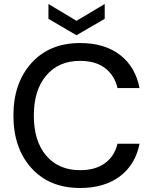

<svg xmlns="http://www.w3.org/2000/svg" viewBox="-20 -927 764 959"><path d="M380 12Q227 12 137 -87.5Q47 -187 47 -350Q47 -512 137 -612Q227 -712 380 -712Q502 -712 579 -653Q656 -594 677 -487H567Q552 -551 504.5 -587Q457 -623 380 -623Q273 -623 211 -550Q149 -477 149 -350Q149 -222 211 -149.5Q273 -77 380 -77Q457 -77 504.5 -112Q552 -147 567 -209H677Q656 -104 578.5 -46Q501 12 380 12ZM362 -751 222 -833V-907L362 -823L503 -907V-833Z"/></svg>

Font: AWOL-DM Medium
Style: Regular
Weight: 500
Designer: Colophon Foundry, Jonny Pinhorn, Mikhail Sharanda
Foundry: Colophon Foundry
Version: Version 1.000;Glyphs 3.2.3 (3260)